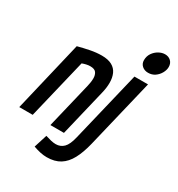

<svg xmlns="http://www.w3.org/2000/svg" viewBox="-250 -879 1112 1202"><g transform="rotate(30 306.5 -278.5)"><path d="M269 186Q247 186 223 181Q199 176 171 166L201 71Q223 78 242 82.5Q261 87 277 87Q311 87 334 64Q357 41 370 -15L493 -526H591L471 -27Q454 43 428.5 90.5Q403 138 364.5 162Q326 186 269 186ZM-36 0 85 -510Q126 -521 169 -529.5Q212 -538 251 -538Q297 -538 325 -522.5Q353 -507 365.5 -479Q378 -451 378 -414Q378 -397 375.5 -377.5Q373 -358 368 -338L287 0H189L268 -329Q271 -342 273.5 -357Q276 -372 276 -388Q276 -411 265 -427.5Q254 -444 221 -444Q208 -444 193 -440.5Q178 -437 165 -432L61 0ZM554 -589Q528 -589 510.5 -604.5Q493 -620 493 -645Q493 -674 508 -696Q523 -718 545.5 -730.5Q568 -743 590 -743Q616 -743 632.5 -727Q649 -711 649 -685Q649 -663 636.5 -640.5Q624 -618 603 -603.5Q582 -589 554 -589Z"/></g></svg>

Font: Ubuntu Sans Mono
Style: Bold Italic
Weight: 700
Italic angle: -13.5°
Monospace: yes
Designer: Dalton Maag Ltd
Foundry: Dalton Maag Ltd
Version: Version 1.006